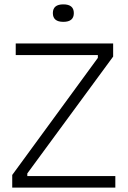

<svg xmlns="http://www.w3.org/2000/svg" viewBox="-20 -859 584 879"><path d="M36 0V-58L428 -594V-607H52V-660H498V-600L105 -65V-53H508V0ZM270 -759Q222 -759 222 -799Q222 -839 270 -839Q318 -839 318 -799Q318 -759 270 -759Z"/></svg>

Font: Bricolage Grotesque 12pt ExtraLight
Style: Regular
Weight: 200
Designer: Mathieu Triay
Foundry: Atelier Triay
Version: Version 1.001; ttfautohint (v1.8.4.7-5d5b);gftools[0.9.33.de